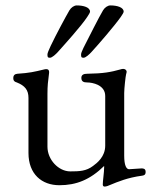

<svg xmlns="http://www.w3.org/2000/svg" viewBox="-20 -669 567 708"><path d="M164 -456C172 -456 186 -469 194 -478C218 -505 279 -572 302 -607C308 -616 312 -623 312 -626C312 -642 288 -649 263 -649C253 -649 242 -641 236 -631C222 -607 186 -540 167 -500C160 -485 155 -473 155 -469C155 -460 155 -456 164 -456ZM288 -456C296 -456 310 -469 318 -478C342 -504 400 -571 425 -606C432 -616 436 -623 436 -626C436 -642 412 -649 387 -649C377 -649 366 -641 360 -631C345 -606 308 -532 288 -493C282 -481 279 -472 279 -469C279 -460 279 -456 288 -456ZM366 19C372 19 382 15 386 13C415 1 451 -14 503 -21C511 -22 517 -24 517 -35C517 -47 509 -48 502 -48C492 -48 466 -45 456 -45C446 -45 438 -59 438 -95V-326C438 -342 443 -388 445 -395C446 -399 447 -402 447 -404C447 -411 441 -415 434 -415C431 -415 427 -414 424 -413C388 -403 362 -398 301 -397C290 -397 280 -394 280 -382C280 -368 289 -365 301 -365C321 -365 368 -356 368 -315V-132C368 -91 338 -68 323 -57C298 -38 273 -37 239 -37C196 -37 155 -80 155 -128V-323C155 -353 157 -369 161 -400C162 -411 157 -414 151 -414C148 -414 147 -414 143 -413C106 -404 89 -400 44 -397C36 -396 29 -393 29 -381C29 -370 35 -367 42 -365C72 -353 85 -337 85 -308V-105C85 -27 134 14 199 14C261 14 312 -6 364 -57V-51C364 -34 359 -2 359 11C359 16 361 19 366 19Z"/></svg>

Font: Garamond-Math
Style: Regular
Weight: 400
Version: Version 2019-08-16